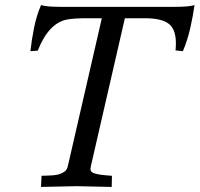

<svg xmlns="http://www.w3.org/2000/svg" viewBox="-20 -737 788 758"><path d="M473 -665 339 -82Q336 -71 338 -64.5Q340 -58 349 -54Q358 -50 375.5 -47.5Q393 -45 422 -43L421 1Q292 -2 283 -2Q274 -2 142 1L144 -43Q156 -44 172.5 -44Q189 -44 204.5 -47Q220 -50 232.5 -58Q245 -66 248 -82L382 -665H320Q273 -665 245 -660Q172 -646 129 -537L100 -535Q105 -580 114.5 -627.5Q124 -675 142 -717Q162 -710 220 -710H669Q728 -710 748 -717Q742 -674 731 -625.5Q720 -577 702 -535L673 -538Q680 -608 653.5 -636.5Q627 -665 553 -665Z"/></svg>

Font: Lusitana
Style: Italic
Weight: 400
Italic angle: -12°
Designer: Ana Paula Megda
Foundry: Ana Paula Megda
Version: Version 1.000; ttfautohint (v1.1) -l 8 -r 50 -G 200 -x 14 -D